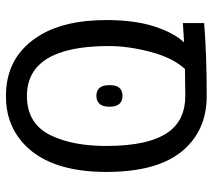

<svg xmlns="http://www.w3.org/2000/svg" viewBox="-54 -626 689 621"><g transform="rotate(90 290.5 -315.5)"><path d="M255.4 -325.2Q254.9 -367.2 290 -367.2Q325.2 -367.2 325.2 -325.2Q325.2 -283.2 290 -282.7Q254.9 -283.2 255.4 -325.2ZM128.9 -323.7Q128.9 -58.1 290.5 -58.1Q382.3 -58.1 419.4 -138.7Q452.1 -209 452.1 -314.9Q452.1 -455.6 405.3 -518.1Q366.2 -570.3 290.5 -570.3L203.1 -569.3Q166 -528.3 147.5 -456.5Q128.9 -384.8 128.9 -323.7ZM290.5 -639.6Q403.3 -639.6 469.7 -559.1Q536.1 -478.5 536.1 -314.9Q536.1 -122.1 435.1 -39.1Q375 10.3 290.5 9.8Q159.2 9.8 92.8 -102.5Q44.9 -182.6 44.9 -314.9Q44.9 -406.2 65.4 -469.7Q85.9 -533.2 117.2 -566.4L54.7 -562.5V-631.3Q157.7 -639.6 290.5 -639.6Z"/></g></svg>

Font: OpenSansHebrew-Regular
Style: Regular
Weight: 400
Foundry: Ascender Corporation, Yanek Iontef
Version: Version 2.001;PS 002.001;hotconv 1.0.70;makeotf.lib2.5.58329